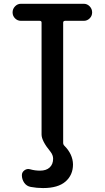

<svg xmlns="http://www.w3.org/2000/svg" viewBox="-20 -750 540 990"><path d="M87.9 -642.6Q70.3 -642.6 57.6 -655.3Q44.9 -668 44.9 -686Q44.9 -704.1 57.6 -717.3Q70.3 -730.5 87.9 -730.5H412.1Q429.7 -730.5 442.4 -717.3Q455.1 -704.1 455.1 -686Q455.1 -668 442.4 -655.3Q429.7 -642.6 412.1 -642.6H315.4Q306.6 -642.6 305.7 -633.8V-13.7Q305.7 -4.9 311.5 1Q355.5 44.9 356.4 97.7Q356.4 152.3 317.9 186Q279.3 219.7 202.1 219.7Q169.9 219.7 138.7 213.9Q117.2 210 105 192.4Q92.8 174.8 92.8 153.3Q92.8 137.7 106.4 127.9Q120.1 118.2 135.7 123Q160.2 129.9 186.5 129.9Q218.8 129.9 236.3 113.3Q253.9 96.7 253.9 68.4Q253.9 49.8 240.2 32.2Q194.3 -23.4 194.3 -56.6V-633.8Q194.3 -642.6 184.6 -642.6Z"/></svg>

Font: Rounded Mgen+ 1mn medium
Style: Regular
Weight: 500
Designer: [Source Han Sans]
Ryoko NISHIZUKA  (kana & ideographs); Paul D. Hunt (Latin, Greek & Cyrillic); Wenlong ZHANG  (bopomofo
Version: Version 1.059.20150602